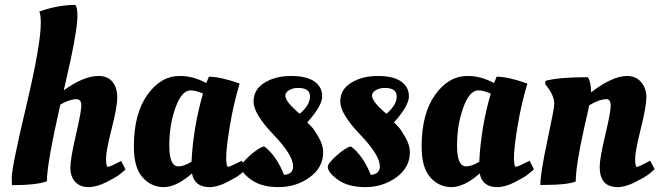

<svg xmlns="http://www.w3.org/2000/svg" viewBox="-20 -754 2702 786"><path d="M147 -660Q147 -693 141 -707Q219 -734 288 -734Q297 -725 297 -688Q297 -622 241 -384Q322 -443 383 -443Q421 -443 440.5 -419Q460 -395 460 -355.5Q460 -316 437 -226.5Q414 -137 414 -104Q414 -71 422 -71Q430 -71 464 -89L476 -95L494 -60Q485 -52 470 -40Q455 -28 415 -8Q375 12 341.5 12Q308 12 288 -9.5Q268 -31 268 -67.5Q268 -104 290.5 -200.5Q313 -297 313 -322.5Q313 -348 292 -348Q266 -348 227 -326Q172 -84 172 -12Q130 4 29 4Q28 -13 28 -26Q28 -69 87.5 -320Q147 -571 147 -660Z M824 -414Q826 -416 835 -440Q882 -440 961 -412Q936 -329 921 -238.5Q906 -148 906 -109.5Q906 -71 914 -71Q920 -71 958 -90L970 -96L988 -61Q979 -53 964.5 -41Q950 -29 910 -8.5Q870 12 838 12Q776 12 766 -44Q702 12 650.5 12Q599 12 563.5 -28Q528 -68 528 -154Q528 -288 583 -365.5Q638 -443 716 -443Q772 -443 824 -414ZM710 -73Q734 -73 764 -92Q771 -233 811 -371Q781 -384 760 -384Q724 -384 698.5 -313.5Q673 -243 673 -158Q673 -73 710 -73Z M1303 -131Q1303 -68 1247.5 -28Q1192 12 1121 12Q1050 12 1008.5 -18Q967 -48 967 -71Q967 -85 1002 -116.5Q1037 -148 1061 -155Q1111 -118 1143 -38Q1180 -41 1180 -73Q1180 -119 1099 -203.5Q1018 -288 1018 -338Q1018 -388 1063 -415.5Q1108 -443 1171.5 -443Q1235 -443 1267 -420.5Q1299 -398 1299 -359.5Q1299 -321 1238 -253Q1245 -246 1256 -234.5Q1267 -223 1285 -191Q1303 -159 1303 -131ZM1201 -394Q1178 -394 1163 -384.5Q1148 -375 1148 -363Q1148 -341 1192 -301L1207 -288Q1249 -324 1249 -359Q1249 -394 1201 -394Z M1658 -131Q1658 -68 1602.5 -28Q1547 12 1476 12Q1405 12 1363.5 -18Q1322 -48 1322 -71Q1322 -85 1357 -116.5Q1392 -148 1416 -155Q1466 -118 1498 -38Q1535 -41 1535 -73Q1535 -119 1454 -203.5Q1373 -288 1373 -338Q1373 -388 1418 -415.5Q1463 -443 1526.5 -443Q1590 -443 1622 -420.5Q1654 -398 1654 -359.5Q1654 -321 1593 -253Q1600 -246 1611 -234.5Q1622 -223 1640 -191Q1658 -159 1658 -131ZM1556 -394Q1533 -394 1518 -384.5Q1503 -375 1503 -363Q1503 -341 1547 -301L1562 -288Q1604 -324 1604 -359Q1604 -394 1556 -394Z M2002 -414Q2004 -416 2013 -440Q2060 -440 2139 -412Q2114 -329 2099 -238.5Q2084 -148 2084 -109.5Q2084 -71 2092 -71Q2098 -71 2136 -90L2148 -96L2166 -61Q2157 -53 2142.5 -41Q2128 -29 2088 -8.5Q2048 12 2016 12Q1954 12 1944 -44Q1880 12 1828.5 12Q1777 12 1741.5 -28Q1706 -68 1706 -154Q1706 -288 1761 -365.5Q1816 -443 1894 -443Q1950 -443 2002 -414ZM1888 -73Q1912 -73 1942 -92Q1949 -233 1989 -371Q1959 -384 1938 -384Q1902 -384 1876.5 -313.5Q1851 -243 1851 -158Q1851 -73 1888 -73Z M2211 3H2192Q2192 -44 2220.5 -177Q2249 -310 2249 -328Q2249 -361 2221 -398L2212 -410L2213 -423Q2267 -438 2386 -438Q2399 -421 2400 -376Q2487 -443 2547 -443Q2583 -443 2604.5 -418Q2626 -393 2626 -355.5Q2626 -318 2603 -226Q2580 -134 2580 -102.5Q2580 -71 2588 -71Q2594 -71 2630 -90L2642 -96L2660 -61Q2651 -53 2636 -41Q2621 -29 2580.5 -8.5Q2540 12 2508 12Q2435 12 2435 -71Q2435 -106 2457.5 -200Q2480 -294 2480 -321Q2480 -348 2463 -348Q2434 -348 2392 -323Q2389 -306 2372 -233Q2337 -76 2337 -11Q2302 3 2211 3Z"/></svg>

Font: Oleo Script Swash Caps
Style: Regular
Weight: 400
Designer: Soytutype
Foundry: Soytutype
Version: Version 1.002